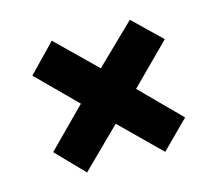

<svg xmlns="http://www.w3.org/2000/svg" viewBox="-72 -661 697 615"><g transform="rotate(-15 277.0 -353.0)"><path d="M405 -572 497 -483 367 -353 495 -224 405 -134 275 -262 146 -135 58 -226 184 -353 57 -480 146 -572 275 -446Z"/></g></svg>

Font: Noto Sans Lao Looped UI SmCd Blk
Style: Regular
Weight: 900
Width: 4
Designer: Mark Frömberg, Ben Mitchell
Foundry: The Fontpad Ltd
Version: Version 1.001